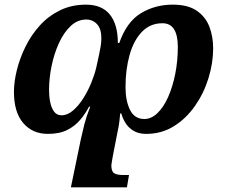

<svg xmlns="http://www.w3.org/2000/svg" viewBox="-20 -566 978 826"><path d="M723 -546Q789 -546 827 -519.5Q865 -493 881 -450.5Q897 -408 897 -358Q897 -295 877 -230Q857 -165 819 -110.5Q781 -56 728 -23Q675 10 609 10Q576 10 554 -3.5Q532 -17 519.5 -37.5Q507 -58 502 -78H497Q494 -42 491 -25.5Q488 -9 485 5L466 102Q464 115 461.5 128Q459 141 459 145Q459 172 471.5 179.5Q484 187 512 187H535L526 240H285L328 32Q335 0 343 -31.5Q351 -63 368 -107H363Q348 -78 325.5 -51Q303 -24 269.5 -7Q236 10 186 10Q120 10 80 -36.5Q40 -83 40 -171Q40 -214 52.5 -264.5Q65 -315 89.5 -365Q114 -415 151 -456Q188 -497 238 -521.5Q288 -546 350 -546Q418 -546 452.5 -503.5Q487 -461 487 -381H493Q525 -472 586 -509Q647 -546 723 -546ZM351 -482Q314 -482 284.5 -454.5Q255 -427 234 -381.5Q213 -336 202 -282.5Q191 -229 191 -178Q191 -151 196 -126.5Q201 -102 212.5 -86Q224 -70 245 -70Q270 -70 294 -90.5Q318 -111 338 -142.5Q358 -174 372.5 -209.5Q387 -245 394 -275L406 -330Q411 -353 413.5 -369Q416 -385 416 -402Q416 -442 397.5 -462Q379 -482 351 -482ZM679 -466Q626 -466 590.5 -429Q555 -392 537.5 -329.5Q520 -267 520 -191Q520 -132 539.5 -93Q559 -54 601 -54Q631 -54 657.5 -79.5Q684 -105 703.5 -149Q723 -193 734 -248.5Q745 -304 745 -364Q745 -466 679 -466Z"/></svg>

Font: Noto Serif
Style: Bold Italic
Weight: 700
Italic angle: -12°
Designer: Monotype Design Team
Foundry: Monotype Imaging Inc.
Version: Version 2.013